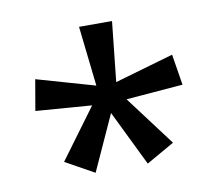

<svg xmlns="http://www.w3.org/2000/svg" viewBox="-55 -823 604 533"><g transform="rotate(-10 247.5 -556.5)"><path d="M292 -760 274 -591 440 -639 454 -552 294 -539 400 -398 321 -353 245 -509 174 -353 93 -398 197 -539 39 -551 54 -638 218 -591 199 -760Z"/></g></svg>

Font: Noto Sans Thai Looped SemiCond
Style: Regular
Weight: 400
Width: 4
Designer: Sasikarn Vongin, Ben Mitchell
Foundry: The Fontpad Ltd
Version: Version 1.001